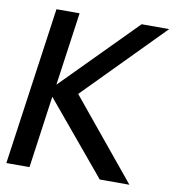

<svg xmlns="http://www.w3.org/2000/svg" viewBox="-83 -825 825 899"><g transform="rotate(10 329.0 -375.0)"><path d="M451 0 165 -343 117 0H7L113 -750H223L174 -402L518 -750H649L282 -377L592 0Z"/></g></svg>

Font: Oakes Grotesk Medium
Style: Italic
Weight: 500
Italic angle: -8°
Designer: Samuel Oakes
Foundry: Samuel Oakes
Version: Version 1.000;PS 001.000;hotconv 1.0.88;makeotf.lib2.5.64775